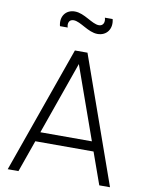

<svg xmlns="http://www.w3.org/2000/svg" viewBox="-100 -1005 821 1075"><g transform="rotate(10 311.0 -467.5)"><path d="M20 0H81L145 -181H476L540.5 0H601.5L346.5 -720H275ZM164 -235.5 310 -649 457 -235.5ZM169 -839.5H213C206 -860.5 211.5 -885.5 239 -885.5C279 -885.5 329 -833 383 -833C437 -833 466 -878 452.5 -930H408.5C416.5 -905 406.5 -882.5 382.5 -882.5C342.5 -882.5 292.5 -935 237.5 -935C185.5 -935 155.5 -892.5 169 -839.5Z"/></g></svg>

Font: Eudonet Light
Style: Regular
Weight: 300
Designer: Mikhail Sharanda
Foundry: Mikhail Sharanda
Version: Version 4.503;Glyphs 3.1.2 (3151)